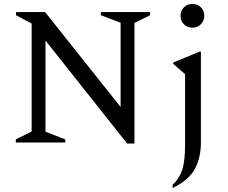

<svg xmlns="http://www.w3.org/2000/svg" viewBox="-20 -721 1153 971"><path d="M60 0V-16L140 -56V-602L61 -644V-660H208L590 -180V-606L490 -644V-660H739V-644L660 -605V5H623L210 -516V-55L310 -16V0ZM953 -581Q927 -581 910 -598.5Q893 -616 893 -641Q893 -667 910 -684Q927 -701 953 -701Q979 -701 996 -684Q1013 -667 1013 -641Q1013 -616 996 -598.5Q979 -581 953 -581ZM853 230V214Q887 182 901.5 138Q916 94 916 10V-346L856 -398V-405L990 -460H996V0Q996 76 965.5 133Q935 190 853 230Z"/></svg>

Font: Spectral
Style: Regular
Weight: 400
Designer: Jean-Baptiste Levee
Foundry: Production Type
Version: Version 1.002